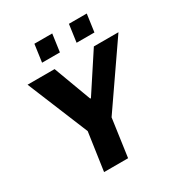

<svg xmlns="http://www.w3.org/2000/svg" viewBox="-202 -1017 1083 1156"><g transform="rotate(-30 340.0 -439.5)"><path d="M184 0 222 -263 48 -686H236L333 -425H338L509 -686H680L388 -263L351 0ZM190 -757 207 -879H331L314 -757ZM430 -757 447 -879H571L554 -757Z"/></g></svg>

Font: Chivo Medium
Style: Bold Italic
Weight: 700
Italic angle: -8.05°
Version: Version 2.002